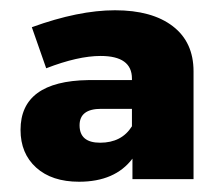

<svg xmlns="http://www.w3.org/2000/svg" viewBox="-20 -807 434 374"><path d="M204 -787Q276 -787 316.5 -756Q357 -725 357 -668V-458H238V-498Q204 -453 134 -453Q81 -453 50.5 -480.5Q20 -508 20 -554Q20 -649 152 -651H237V-654Q237 -698 176 -698Q132 -698 70 -674L42 -754Q133 -787 204 -787ZM175 -529Q217 -529 237 -561V-595H177Q135 -595 135 -563Q135 -529 175 -529Z"/></svg>

Font: Montserrat arm
Style: Bold
Weight: 700
Designer: Julieta Ulanovsky
Foundry: Julieta Ulanovsky
Version: Version 6.000;PS 006.000;hotconv 1.0.88;makeotf.lib2.5.64775